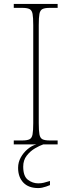

<svg xmlns="http://www.w3.org/2000/svg" viewBox="-20 -734 365 976"><path d="M50 0V-20H93Q118 -20 130 -26Q142 -32 145.5 -51Q149 -70 149 -108V-606Q149 -645 145.5 -663.5Q142 -682 130 -688Q118 -694 93 -694H50V-714H273V-694H233Q208 -694 196 -688Q184 -682 180.5 -663.5Q177 -645 177 -606V-108Q177 -70 180.5 -51Q184 -32 196 -26Q208 -20 233 -20H273V0ZM174 222Q125 222 98.5 194Q72 166 72 119Q72 91 85.5 66.5Q99 42 120.5 24Q142 6 165 0H200Q182 6 158 20Q134 34 116 57Q98 80 98 113Q98 162 122 180Q146 198 174 198Q190 198 202 195Q214 192 234 186V207Q224 211 214 214.5Q204 218 194 220Q184 222 174 222Z"/></svg>

Font: Noto Serif Armenian Thin
Style: Regular
Weight: 250
Version: Version 2.007